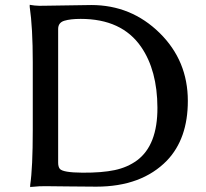

<svg xmlns="http://www.w3.org/2000/svg" viewBox="-20 -767 855 798"><path d="M103.5 -738.3V-747.1L109.4 -746.1L124 -744.1Q139.6 -742.2 168.9 -743.2L359.4 -746.1Q525.4 -746.1 643.6 -629.9Q760.7 -514.6 760.7 -347.7Q760.7 -190.4 673.8 -99.6Q568.4 8.8 379.9 8.8L260.7 7.8L168.9 6.8Q138.7 6.8 124 8.8L110.4 9.8L105.5 10.7V2Q116.2 -70.3 116.2 -226.6V-508.8Q116.2 -652.3 103.5 -738.3ZM221.7 -90.8Q221.7 -74.2 228.5 -65.4Q241.2 -49.8 322.8 -49.3Q404.3 -48.8 457 -60.1Q509.8 -71.3 549.8 -100.6Q634.8 -164.1 634.3 -319.3Q633.8 -474.6 566.4 -572.3Q486.3 -688.5 315.4 -688.5Q272.5 -688.5 247.1 -680.7Q221.7 -672.9 221.7 -646.5Z"/></svg>

Font: GenEi LateMin P v2
Style: Medium
Weight: 500
Designer: o_tamon (Modified)
Foundry: o_tamon / Adobe Systems Incorporated / FONT 910 / Philipp H. Poll
Version: Version 2.1;Original Version 1.004